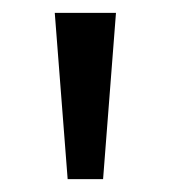

<svg xmlns="http://www.w3.org/2000/svg" viewBox="-20 -734 265 298"><path d="M160 -714 140 -456H85L65 -714Z"/></svg>

Font: Noto Sans Phoenician
Style: Regular
Weight: 400
Designer: Monotype Design Team
Foundry: Monotype Imaging Inc.
Version: Version 2.001; ttfautohint (v1.8.4.7-5d5b)